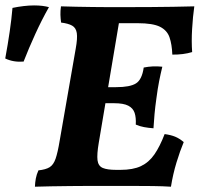

<svg xmlns="http://www.w3.org/2000/svg" viewBox="-113 -703 755 726"><path d="M19.1 3Q19.6 -12.7 22.4 -27.9Q25.2 -43.1 32.3 -58.8Q60.3 -61.8 74.7 -70.8Q89.2 -79.8 97.2 -102.8Q105.2 -125.9 112.7 -171.2L173.4 -519.6Q180.4 -558.2 177.4 -578Q174.4 -597.7 159.9 -606Q145.5 -614.2 118 -617.7Q116 -632.4 115.5 -647.1Q115 -661.8 117.6 -679Q143.9 -678 174.9 -677.5Q205.9 -677 237.5 -676.5Q269.1 -676 297.6 -676Q326 -676 346.8 -676L260.5 -163.4Q253 -119.3 255.7 -97.2Q258.5 -75.2 275.7 -67.9Q292.9 -60.7 326.2 -60.7L295.7 0Q264.9 0 227.7 0Q190.5 0 152.7 0.5Q114.9 1 80.2 1.5Q45.5 2 19.1 3ZM533.4 3Q503.9 1 465.1 0.5Q426.2 0 382.9 0Q339.6 0 295.7 0L326.2 -60.7H342.6Q390 -60.7 420.1 -74.9Q450.1 -89.1 470.9 -119.2Q491.6 -149.2 509.5 -196Q532.4 -193 549.2 -186.2Q565.9 -179.3 581.7 -165.7Q567.8 -132.6 554.3 -88.4Q540.9 -44.1 533.4 3ZM467.3 -217.9Q448.1 -219.3 431.6 -222.4Q415.2 -225.4 400.4 -231.9Q401.9 -258.6 396 -276.3Q390 -294.1 372 -303.4Q353.9 -312.7 318.7 -312.7H253.8L264.5 -373.4H325.8Q378.9 -373.4 401.4 -387.8Q424 -402.2 430.4 -447.6Q447.6 -451.1 464.8 -451.9Q482.1 -452.7 500.8 -450.7Q494.3 -424.1 488.8 -396.4Q483.3 -368.7 478.3 -330.3Q473.8 -299 471.3 -271.2Q468.8 -243.4 467.3 -217.9ZM538.6 -496.5Q537.1 -535.3 528 -561.8Q519 -588.2 491.9 -601.8Q464.7 -615.3 407.5 -615.3H305.2L341.6 -676Q402.7 -676 451.2 -676.3Q499.6 -676.5 541.2 -677.3Q582.7 -678 621.7 -679Q616.1 -639.9 613.4 -593.1Q610.6 -546.3 613.6 -506.1Q580.5 -496 538.6 -496.5ZM-23.8 -470.1Q-62.5 -467.1 -93.2 -481.9Q-83.2 -535.8 -76.3 -583.8Q-69.3 -631.9 -65.8 -673.1Q-44.6 -677.6 -23.7 -680Q-2.8 -682.5 15.9 -682.5Q33.2 -682.5 47.1 -680.8Q61 -679 72.1 -676Q44.9 -628.1 20.5 -574.5Q-4 -520.9 -23.8 -470.1Z"/></svg>

Font: Vollkorn
Style: Italic
Weight: 400
Italic angle: -11°
Designer: Friedrich Althausen
Foundry: Friedrich Althausen
Version: Version 5.001